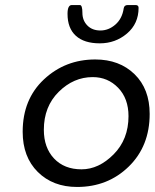

<svg xmlns="http://www.w3.org/2000/svg" viewBox="-20 -735 615 762"><path d="M286 7Q190 7 130 -52.5Q70 -112 70 -212Q70 -341 154.5 -420Q239 -499 358 -499Q454 -499 514 -440.5Q574 -382 574 -283Q574 -155 491 -74Q408 7 286 7ZM490 -274Q490 -344 449 -386.5Q408 -429 348 -429Q272 -429 213 -370.5Q154 -312 154 -220Q154 -149 194.5 -106Q235 -63 303.5 -63Q372 -63 431 -122.5Q490 -182 490 -274ZM487 -715H518Q530 -715 530 -704Q530 -641 484 -602Q438 -563 376 -563Q314 -563 281 -593Q248 -623 248 -680Q248 -715 265 -715H297Q307 -715 307 -684.5Q307 -654 326.5 -634Q346 -614 378.5 -614Q411 -614 438 -637.5Q465 -661 471 -702Q473 -715 487 -715Z"/></svg>

Font: Sanchez
Style: Italic
Weight: 400
Designer: Daniel Hernández
Foundry: LatinoType
Version: Version 1.001